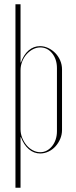

<svg xmlns="http://www.w3.org/2000/svg" viewBox="-20 -719 358 907"><path d="M53 -699H77V-424H79Q92 -461 115.5 -481Q139 -501 169 -501Q189 -501 208 -492Q227 -483 241.5 -468Q256 -453 264.5 -433Q273 -413 273 -391V-105Q273 -83 264.5 -63Q256 -43 242 -27.5Q228 -12 209 -3Q190 6 170 6Q140 6 116 -14.5Q92 -35 79 -71H77V168H53ZM77 -108Q77 -87 85 -67.5Q93 -48 105.5 -33Q118 -18 135 -9Q152 0 170 0Q187 0 201 -7.5Q215 -15 226 -28.5Q237 -42 243 -60Q249 -78 249 -99V-397Q249 -439 226.5 -467Q204 -495 170 -495Q152 -495 135 -486Q118 -477 105 -462Q92 -447 84.5 -427.5Q77 -408 77 -387Z"/></svg>

Font: Moniqa Thin Display
Style: Regular
Weight: 100
Designer: Rajesh Rajput
Foundry: Rajesh Rajput
Version: Version 1.000